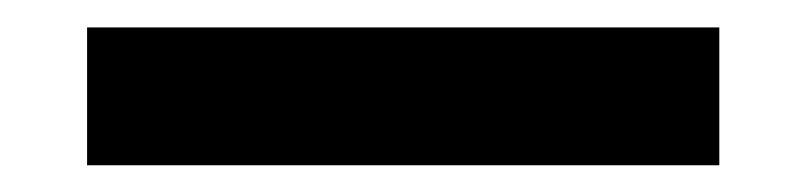

<svg xmlns="http://www.w3.org/2000/svg" viewBox="-20 -20 588 140"><path d="M43.5 100.5V0H504.5V100.5Z"/></svg>

Font: Encode Sans SemiCondensed SemiCondensed SemiBold
Style: Regular
Weight: 600
Width: 4
Designer: Multiple Designers
Foundry: Impallari Type
Version: Version 3.000; ttfautohint (v1.8.3) -l 8 -r 50 -G 200 -x 14 